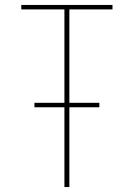

<svg xmlns="http://www.w3.org/2000/svg" viewBox="-20 -755 540 775"><path d="M240 0V-322H119V-340H240V-717H66V-735H434V-717H260V-340H381V-322H260V0Z"/></svg>

Font: Iosevka Thin
Style: Regular
Weight: 100
Monospace: yes
Designer: Belleve Invis
Foundry: Belleve Invis
Version: Version 32.5.0; ttfautohint (v1.8.4)